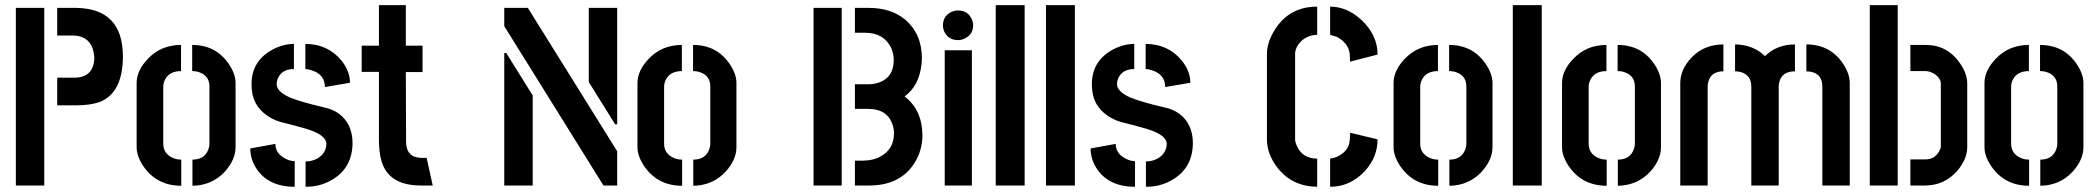

<svg xmlns="http://www.w3.org/2000/svg" viewBox="-20 -714 8076 739"><path d="M41 0V-683.6H150.4V0ZM200.2 -308.6V-415H265.6Q336.9 -415 342.8 -484.4Q342.8 -490.2 342.8 -496.1Q335.9 -573.2 265.6 -577.1H200.2V-683.6H274.4Q452.1 -680.7 453.1 -498Q453.1 -356.4 363.3 -321.3Q326.2 -308.6 274.4 -308.6Q272.5 -308.6 200.2 -308.6Z M505.9 -147.5V-394.5Q505.9 -442.4 548.8 -487.3Q599.6 -541 676.8 -541V-440.4Q626 -440.4 611.3 -398.4Q608.4 -389.6 608.4 -380.9V-161.1Q608.4 -124 642.6 -107.4Q658.2 -99.6 677.7 -99.6V1Q583 1 531.2 -75.2Q505.9 -113.3 505.9 -147.5ZM720.7 1V-99.6Q767.6 -99.6 782.2 -139.6Q786.1 -150.4 786.1 -159.2V-380.9Q786.1 -421.9 748 -435.5Q735.4 -440.4 719.7 -440.4V-541Q811.5 -541 861.3 -466.8Q886.7 -428.7 886.7 -394.5V-147.5Q886.7 -99.6 845.7 -53.7Q795.9 0 720.7 1Z M943.4 -142.6 1040 -160.2Q1040 -122.1 1080.1 -102.5Q1097.7 -93.8 1114.3 -93.8V4.9Q1010.7 4.9 964.8 -68.4Q943.4 -103.5 943.4 -142.6ZM948.2 -390.6Q948.2 -480.5 1031.2 -524.4Q1071.3 -544.9 1111.3 -544.9V-448.2Q1064.5 -448.2 1048.8 -411.1Q1044.9 -400.4 1044.9 -390.6Q1044.9 -361.3 1095.7 -338.9Q1138.7 -321.3 1226.6 -300.8Q1293.9 -287.1 1322.3 -231.4Q1336.9 -201.2 1336.9 -165Q1336.9 -68.4 1258.8 -22.5Q1213.9 4.9 1156.2 4.9V-92.8Q1195.3 -92.8 1220.7 -119.1Q1236.3 -137.7 1236.3 -160.2Q1236.3 -194.3 1160.2 -217.8Q1144.5 -222.7 1111.3 -231.4Q1061.5 -243.2 1041 -251Q968.8 -283.2 953.1 -345.7Q948.2 -366.2 948.2 -390.6ZM1155.3 -448.2V-544.9Q1241.2 -544.9 1293.9 -481.4Q1327.1 -440.4 1327.1 -395.5L1230.5 -378.9Q1230.5 -428.7 1176.8 -444.3Q1165 -448.2 1155.3 -448.2Z M1372.1 -437.5V-538.1H1438.5V-694.3H1542V-538.1H1606.4V-436.5H1542L1543 -166Q1544.9 -107.4 1601.6 -106.4H1622.1L1645.5 0H1599.6Q1475.6 0 1448.2 -94.7Q1438.5 -128.9 1438.5 -175.8V-437.5Z M1920.9 0V-509.8H1928.7L2030.3 -346.7V0ZM1920.9 -613.3V-683.6H2011.7L2355.5 -131.8V0H2302.7ZM2246.1 -398.4V-683.6H2355.5V-235.4H2347.7Z M2433.6 -147.5V-394.5Q2433.6 -442.4 2476.6 -487.3Q2527.3 -541 2604.5 -541V-440.4Q2553.7 -440.4 2539.1 -398.4Q2536.1 -389.6 2536.1 -380.9V-161.1Q2536.1 -124 2570.3 -107.4Q2585.9 -99.6 2605.5 -99.6V1Q2510.7 1 2459 -75.2Q2433.6 -113.3 2433.6 -147.5ZM2648.4 1V-99.6Q2695.3 -99.6 2710 -139.6Q2713.9 -150.4 2713.9 -159.2V-380.9Q2713.9 -421.9 2675.8 -435.5Q2663.1 -440.4 2647.5 -440.4V-541Q2739.3 -541 2789.1 -466.8Q2814.5 -428.7 2814.5 -394.5V-147.5Q2814.5 -99.6 2773.4 -53.7Q2723.6 0 2648.4 1Z M3111.3 0H3219.7V-683.6H3111.3ZM3270.5 0H3325.2Q3445.3 0 3500 -86.9Q3530.3 -134.8 3530.3 -194.3Q3529.3 -291 3461.9 -342.8Q3516.6 -382.8 3526.4 -462.9Q3528.3 -476.6 3528.3 -490.2Q3528.3 -583 3463.9 -638.7Q3409.2 -683.6 3324.2 -683.6H3270.5V-587.9H3310.5Q3381.8 -587.9 3410.2 -529.3Q3419.9 -506.8 3419.9 -483.4Q3419.9 -418 3366.2 -397.5Q3345.7 -389.6 3321.3 -389.6H3270.5V-294.9H3321.3Q3394.5 -294.9 3415 -235.4Q3420.9 -218.8 3420.9 -201.2Q3420.9 -140.6 3370.1 -112.3Q3340.8 -95.7 3300.8 -95.7H3270.5Z M3609.4 -616.2Q3609.4 -652.3 3641.6 -668Q3654.3 -673.8 3667 -673.8Q3704.1 -673.8 3719.7 -641.6Q3725.6 -628.9 3725.6 -616.2Q3725.6 -581.1 3692.4 -565.4Q3679.7 -559.6 3667 -559.6Q3631.8 -559.6 3615.2 -590.8Q3609.4 -602.5 3609.4 -616.2ZM3616.2 0V-520.5H3720.7V0Z M3812.5 0V-694.3H3923.8V0Z M4005.9 0V-694.3H4117.2V0Z M4177.7 -142.6 4274.4 -160.2Q4274.4 -122.1 4314.5 -102.5Q4332 -93.8 4348.6 -93.8V4.9Q4245.1 4.9 4199.2 -68.4Q4177.7 -103.5 4177.7 -142.6ZM4182.6 -390.6Q4182.6 -480.5 4265.6 -524.4Q4305.7 -544.9 4345.7 -544.9V-448.2Q4298.8 -448.2 4283.2 -411.1Q4279.3 -400.4 4279.3 -390.6Q4279.3 -361.3 4330.1 -338.9Q4373 -321.3 4460.9 -300.8Q4528.3 -287.1 4556.6 -231.4Q4571.3 -201.2 4571.3 -165Q4571.3 -68.4 4493.2 -22.5Q4448.2 4.9 4390.6 4.9V-92.8Q4429.7 -92.8 4455.1 -119.1Q4470.7 -137.7 4470.7 -160.2Q4470.7 -194.3 4394.5 -217.8Q4378.9 -222.7 4345.7 -231.4Q4295.9 -243.2 4275.4 -251Q4203.1 -283.2 4187.5 -345.7Q4182.6 -366.2 4182.6 -390.6ZM4389.6 -448.2V-544.9Q4475.6 -544.9 4528.3 -481.4Q4561.5 -440.4 4561.5 -395.5L4464.8 -378.9Q4464.8 -428.7 4411.1 -444.3Q4399.4 -448.2 4389.6 -448.2Z M4856.4 -176.8Q4856.4 -120.1 4898.4 -66.4Q4955.1 3.9 5049.8 4.9V-103.5Q4992.2 -103.5 4970.7 -154.3Q4964.8 -168 4964.8 -176.8V-505.9Q4964.8 -532.2 4989.3 -556.6Q5014.6 -579.1 5049.8 -580.1V-688.5Q4939.5 -688.5 4883.8 -594.7Q4856.4 -548.8 4856.4 -505.9ZM5099.6 4.9Q5176.8 4.9 5233.4 -55.7Q5282.2 -109.4 5282.2 -177.7L5176.8 -203.1Q5176.8 -192.4 5175.8 -189.5Q5175.8 -168.9 5170.9 -154.3Q5163.1 -134.8 5145.5 -122.1Q5127.9 -109.4 5113.3 -106.4L5099.6 -103.5ZM5099.6 -580.1Q5099.6 -580.1 5125 -572.3Q5158.2 -555.7 5170.9 -524.4Q5175.8 -509.8 5175.8 -491.2V-476.6L5282.2 -503.9Q5282.2 -579.1 5219.7 -637.7Q5164.1 -688.5 5099.6 -688.5Z M5343.8 -147.5V-394.5Q5343.8 -442.4 5386.7 -487.3Q5437.5 -541 5514.6 -541V-440.4Q5463.9 -440.4 5449.2 -398.4Q5446.3 -389.6 5446.3 -380.9V-161.1Q5446.3 -124 5480.5 -107.4Q5496.1 -99.6 5515.6 -99.6V1Q5420.9 1 5369.1 -75.2Q5343.8 -113.3 5343.8 -147.5ZM5558.6 1V-99.6Q5605.5 -99.6 5620.1 -139.6Q5624 -150.4 5624 -159.2V-380.9Q5624 -421.9 5585.9 -435.5Q5573.2 -440.4 5557.6 -440.4V-541Q5649.4 -541 5699.2 -466.8Q5724.6 -428.7 5724.6 -394.5V-147.5Q5724.6 -99.6 5683.6 -53.7Q5633.8 0 5558.6 1Z M5802.7 0V-694.3H5914.1V0Z M5992.2 -147.5V-394.5Q5992.2 -442.4 6035.2 -487.3Q6085.9 -541 6163.1 -541V-440.4Q6112.3 -440.4 6097.7 -398.4Q6094.7 -389.6 6094.7 -380.9V-161.1Q6094.7 -124 6128.9 -107.4Q6144.5 -99.6 6164.1 -99.6V1Q6069.3 1 6017.6 -75.2Q5992.2 -113.3 5992.2 -147.5ZM6207 1V-99.6Q6253.9 -99.6 6268.6 -139.6Q6272.5 -150.4 6272.5 -159.2V-380.9Q6272.5 -421.9 6234.4 -435.5Q6221.7 -440.4 6206.1 -440.4V-541Q6297.9 -541 6347.7 -466.8Q6373 -428.7 6373 -394.5V-147.5Q6373 -99.6 6332 -53.7Q6282.2 0 6207 1Z M6447.3 0V-394.5Q6447.3 -445.3 6489.3 -491.2Q6538.1 -543 6613.3 -543V-439.5Q6564.5 -439.5 6554.7 -396.5Q6552.7 -388.7 6552.7 -380.9V0ZM6658.2 -439.5V-543Q6728.5 -542 6773.4 -498Q6819.3 -543 6888.7 -543V-439.5Q6837.9 -439.5 6828.1 -396.5Q6826.2 -388.7 6826.2 -380.9V0H6720.7V-380.9Q6720.7 -424.8 6680.7 -436.5Q6669.9 -439.5 6658.2 -439.5ZM6932.6 -439.5V-543Q7025.4 -543 7075.2 -466.8Q7099.6 -428.7 7099.6 -394.5V0H6994.1V-380.9Q6994.1 -431.6 6945.3 -438.5Q6939.5 -439.5 6932.6 -439.5Z M7176.8 0V-694.3H7284.2V0ZM7333 0V-100.6H7391.6Q7426.8 -100.6 7444.3 -132.8Q7450.2 -142.6 7450.2 -149.4V-391.6Q7450.2 -412.1 7426.8 -428.7Q7410.2 -439.5 7392.6 -440.4H7333V-541H7392.6Q7475.6 -541 7524.4 -469.7Q7550.8 -431.6 7551.8 -395.5V-147.5Q7551.8 -102.5 7513.7 -56.6Q7464.8 -1 7391.6 0Z M7618.2 -147.5V-394.5Q7618.2 -442.4 7661.1 -487.3Q7711.9 -541 7789.1 -541V-440.4Q7738.3 -440.4 7723.6 -398.4Q7720.7 -389.6 7720.7 -380.9V-161.1Q7720.7 -124 7754.9 -107.4Q7770.5 -99.6 7790 -99.6V1Q7695.3 1 7643.6 -75.2Q7618.2 -113.3 7618.2 -147.5ZM7833 1V-99.6Q7879.9 -99.6 7894.5 -139.6Q7898.4 -150.4 7898.4 -159.2V-380.9Q7898.4 -421.9 7860.4 -435.5Q7847.7 -440.4 7832 -440.4V-541Q7923.8 -541 7973.6 -466.8Q7999 -428.7 7999 -394.5V-147.5Q7999 -99.6 7958 -53.7Q7908.2 0 7833 1Z"/></svg>

Font: Post No Bills Colombo
Style: Bold
Weight: 800
Designer: Kosala Senevirathne, Siva Puranthara, Lasantha Premarathna, Tharique Azeez
Foundry: Mooniak
Version: Version 1.220 ; ttfautohint (v1.5)